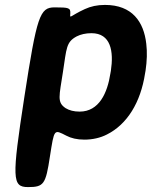

<svg xmlns="http://www.w3.org/2000/svg" viewBox="-20 -558 617 781"><path d="M266 -503C267 -526 261 -528 202 -528C142 -528 130 -494 79 -163C28 169 29 203 94 203C158 203 166 192 183 79C201 -35 199 -32 250 -6C269 4 293 10 323 10C356 10 388 3 415 -11C497 -52 552 -141 570 -259L572 -270C578 -310 579 -347 575 -380C565 -469 518 -538 407 -538C375 -538 349 -532 325 -521C264 -493 264 -479 266 -503ZM304 -104C280 -104 262 -109 247 -118C211 -142 221 -166 236 -265C251 -363 249 -387 292 -410C308 -418 328 -423 352 -423C431 -423 443 -349 431 -270L429 -259C417 -180 383 -104 304 -104Z"/></svg>

Font: Asimov Print
Style: AIt
Weight: 500
Designer: Google
Version: Version 2.000980: 2014